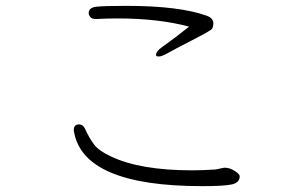

<svg xmlns="http://www.w3.org/2000/svg" viewBox="-20 -660 1040 656"><path d="M381 -597Q346 -597 308 -595H306Q295 -595 289 -601.5Q283 -608 283 -615Q283 -634 309 -637Q335 -640 412 -640Q593 -640 687 -606Q709 -598 709 -579.5Q709 -561 697 -556Q690 -550 632.5 -520.5Q575 -491 554 -479Q533 -467 523 -467Q513 -467 513 -472Q513 -485 535 -500Q580 -532 626 -569Q522 -597 381 -597ZM717 -81 746 -87H747Q765 -87 782 -76Q799 -65 799 -58Q799 -36 772.5 -30Q746 -24 671 -24Q266 -24 233 -209L232 -215Q232 -235 250 -235Q264 -235 271 -219Q284 -190 300.5 -167.5Q317 -145 358 -126Q458 -78 637 -78Q672 -78 717 -81Z"/></svg>

Font: LXGW WenKai Light
Style: Regular
Weight: 300
Designer: LXGW / Fontworks Inc.
Foundry: LXGW / Fontworks Inc.
Version: Version 1.501; October 10, 2024